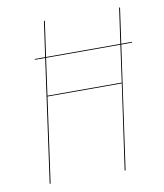

<svg xmlns="http://www.w3.org/2000/svg" viewBox="-78 -745 693 809"><g transform="rotate(-10 268.5 -340.0)"><path d="M514.2 -528.8 513.7 -525.4H468.3L394 0H390.1L441.9 -363.8H124L73.2 0H69.3L142.6 -525.4H98.6V-528.8H143.1L164.6 -680.2H168.5L147 -528.8H464.8L486.3 -680.2H490.2L468.8 -528.8ZM442.4 -367.2 464.4 -525.4H146.5L124.5 -367.2Z"/></g></svg>

Font: Fira Sans Compressed Four
Style: Italic
Weight: 100
Width: 3
Italic angle: -8°
Designer: Carrois Corporate & Edenspiekermann AG
Foundry: Carrois Corporate GbR & Edenspiekermann AG
Version: Version 4.203;PS 004.203;hotconv 1.0.88;makeotf.lib2.5.64775